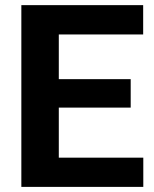

<svg xmlns="http://www.w3.org/2000/svg" viewBox="-20 -731 602 751"><path d="M540.5 -114.3V0H63.5V-710.9H540V-596.2H210V-421.4H491.2V-310.1H210V-114.3Z"/></svg>

Font: Vazirmatn FD
Style: Bold
Weight: 700
Designer: Saber Rastikerdar
Foundry: Saber Rastikerdar
Version: Version 33.001